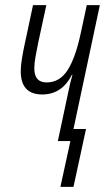

<svg xmlns="http://www.w3.org/2000/svg" viewBox="-20 -551 425 750"><path d="M267 179 316 -47H267L370 -531H319L296 -424Q275 -325 244 -277Q213 -229 162 -229Q114 -229 114 -284Q114 -305 119 -331Q124 -357 129 -383L161 -531H109L77 -381Q71 -354 66 -324Q61 -294 61 -273Q61 -182 145 -182Q222 -182 261 -259H263Q254 -228 246 -188L206 0H255L216 179Z"/></svg>

Font: Noto Sans Display Condensed Light
Style: Italic
Weight: 300
Width: 3
Designer: Monotype Design team
Foundry: Monotype Imaging Inc.
Version: 1.000